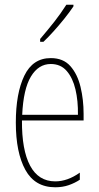

<svg xmlns="http://www.w3.org/2000/svg" viewBox="-20 -834 420 813"><path d="M195 -588Q248 -588 278 -554Q308 -520 321 -466Q334 -412 334 -352V-324H73Q72 -199 107.5 -132.5Q143 -66 214 -66Q266 -66 318 -103V-73Q297 -59 271 -50Q245 -41 214 -41Q128 -41 87.5 -114.5Q47 -188 47 -315Q47 -439 83 -513.5Q119 -588 195 -588ZM195 -563Q143 -563 111 -510Q79 -457 74 -348H310Q311 -407 299.5 -455.5Q288 -504 262.5 -533.5Q237 -563 195 -563ZM291 -807Q275 -783 252.5 -755Q230 -727 207 -701.5Q184 -676 164 -657H150V-669Q184 -709 210 -742Q236 -775 261 -814H291Z"/></svg>

Font: Noto Sans Tamil UI ExtraCondensed Thin
Style: Regular
Weight: 100
Width: 2
Designer: Jelle Bosma - Monotype Design Team
Foundry: Monotype Imaging Inc.
Version: Version 2.004; ttfautohint (v1.8.4.7-5d5b)